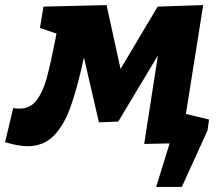

<svg xmlns="http://www.w3.org/2000/svg" viewBox="-62 -561 851 755"><path d="M669 -113 760 -91 754 -48 653 174H552L605 3L505 5L559 -343L403 -83L327 -80L268 -335Q242 -214 215 -139.5Q188 -65 147.5 -25.5Q107 14 47 14Q11 14 -42 -2L-10 -136Q-1 -134 15 -134Q57 -134 82 -167Q107 -200 121.5 -253Q136 -306 156 -407L160 -429L95 -451L109 -535L357 -541L412 -290L558 -535L737 -541Z"/></svg>

Font: Bitter Pro ExtraBold
Style: Italic
Weight: 800
Italic angle: -9°
Designer: Sol Matas, and Bitter project Authors
Foundry: Sol Matas
Version: Version 1.010